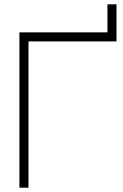

<svg xmlns="http://www.w3.org/2000/svg" viewBox="-20 -870 570 890"><path d="M112 0V-678H520V-850H478V-720H70V0Z"/></svg>

Font: Vela Sans ExtLt
Style: Regular
Weight: 200
Designer: Principal design: Mikhail Sharanda - project Manrope.
Design modification: Ravid Balaliev
Foundry: Mikhail Sharanda
Version: Version 1.001